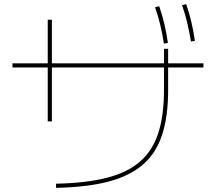

<svg xmlns="http://www.w3.org/2000/svg" viewBox="-20 -875 1040 925"><path d="M250 10Q395 7 494.5 -18.5Q594 -44 654.5 -96.5Q715 -149 742.5 -233.5Q770 -318 770 -440V-560V-640H790V-560V-440Q790 -314 761 -225.5Q732 -137 668.5 -82Q605 -27 502 0Q399 27 250 30ZM210 -290V-780H230V-290ZM40 -550V-570H960V-550ZM770 -665Q762 -713 752 -755.5Q742 -798 727 -840L747 -845Q762 -802 772 -759Q782 -716 789 -668ZM900 -675Q892 -723 882 -765.5Q872 -808 857 -850L877 -855Q892 -812 902 -769Q912 -726 919 -678Z"/></svg>

Font: M PLUS 1 Thin Thin
Style: Regular
Weight: 250
Version: Version 1.001